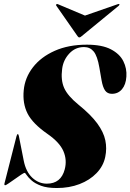

<svg xmlns="http://www.w3.org/2000/svg" viewBox="-20 -937 657 967"><path d="M266 10Q217 10 186.5 -1.5Q156 -13 139 -28.2Q122 -43.5 114.5 -55Q107 -66.5 104 -66.5Q100.5 -66.5 86.2 -57Q72 -47.5 54.8 -35.2Q37.5 -23 23.5 -13.5Q9.5 -4 6.5 -4Q0.5 -4 2.5 -13L63 -250.5Q66 -261.5 69.5 -261.5Q73 -261.5 75 -252L99.5 -128Q110.5 -72 142.5 -42Q174.5 -12 216 -12Q287 -12 306 -84Q318.5 -131.5 299.2 -176Q280 -220.5 218.5 -263Q144.5 -314.5 118.8 -365.2Q93 -416 99.5 -482.5Q105.5 -546 145.8 -598Q186 -650 255.5 -681Q325 -712 417.5 -712Q493.5 -712 538.2 -688.8Q583 -665.5 601.2 -628.8Q619.5 -592 616.5 -551Q614 -511 594.5 -487.8Q575 -464.5 543.5 -464.5Q521 -464.5 509.2 -481.2Q497.5 -498 491.5 -533L480.5 -596.5Q470.5 -655 452 -677.5Q433.5 -700 403.5 -700Q359 -700 328.8 -667.2Q298.5 -634.5 293 -590Q285.5 -533.5 303.2 -493.8Q321 -454 375 -410Q437.5 -359.5 469.8 -315.5Q502 -271.5 510.5 -230.2Q519 -189 510 -146.5Q500.5 -100.5 466.2 -65Q432 -29.5 380.5 -9.8Q329 10 266 10ZM391.5 -755Q384.5 -748.5 379.5 -748.5Q375 -748.5 370.5 -755L263.5 -908.5Q260.5 -913 265 -916Q267 -918 272.5 -915.5L408 -858.5L572 -915.5Q578.5 -918 581 -916Q583 -913 578.5 -908.5Z"/></svg>

Font: Fraunces 144pt S000 Black
Style: Italic
Weight: 900
Italic angle: -16°
Version: Version 1.000; ttfautohint (v1.8.3)